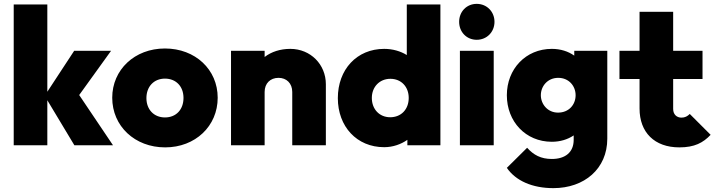

<svg xmlns="http://www.w3.org/2000/svg" viewBox="-20 -752 3707 994"><path d="M365 0H565L390 -260L555 -489H364L225 -277V-729H51V0H225V-233Z M835 11C991 11 1107 -99 1107 -246C1107 -392 991 -501 834 -501C677 -501 561 -391 561 -246C561 -99 678 11 835 11ZM738 -244C738 -304 777 -345 834 -345C891 -345 930 -305 930 -245C930 -185 892 -144 834 -144C777 -144 738 -185 738 -244Z M1493 -276V0H1667V-316C1667 -418 1588 -499 1483 -499C1431 -499 1385 -484 1350 -457V-489H1176V0H1350V-276C1350 -321 1380 -349 1422 -349C1463 -349 1493 -321 1493 -276Z M1969 10C2014 10 2056 -5 2089 -28V0H2260V-729H2086V-467C2054 -487 2013 -499 1969 -499C1827 -499 1729 -392 1729 -244C1729 -97 1827 10 1969 10ZM1905 -245C1905 -302 1945 -344 2001 -344C2057 -344 2096 -303 2096 -245C2096 -186 2057 -145 2000 -145C1945 -145 1905 -186 1905 -245Z M2361 0H2536V-489H2361ZM2357 -639C2357 -587 2395 -546 2448 -546C2501 -546 2540 -587 2540 -639C2540 -691 2501 -732 2448 -732C2395 -732 2357 -691 2357 -639Z M2845 222C3005 222 3124 122 3124 -34V-489H2953V-464C2922 -486 2882 -499 2837 -499C2701 -499 2604 -394 2604 -259C2604 -123 2701 -18 2837 -18C2880 -18 2919 -30 2950 -51V-28C2950 36 2907 71 2837 71C2780 71 2742 50 2709 13L2604 117C2650 184 2736 222 2845 222ZM2780 -259C2780 -306 2815 -349 2870 -349C2925 -349 2960 -307 2960 -259C2960 -210 2925 -169 2869 -169C2815 -169 2780 -213 2780 -259Z M3497 11C3576 11 3620 -13 3659 -54L3551 -162C3539 -150 3526 -143 3508 -143C3484 -143 3465 -159 3465 -188V-343H3617V-489H3465V-691H3291V-489H3187V-343H3291V-190C3291 -67 3368 11 3497 11Z"/></svg>

Font: MV Cash ExtraBold
Style: Regular
Weight: 800
Designer: Rodrigo Fuenzalida
Foundry: fragTYPE
Version: Version 1.100;Glyphs 3.1.2 (3151)